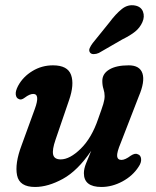

<svg xmlns="http://www.w3.org/2000/svg" viewBox="-20 -715 606 745"><path d="M514.5 -116.5Q526 -113 527.5 -98.5Q529 -84 517.5 -67.5Q495 -32.5 455 -11Q415 10.5 373.5 10.5Q305.5 10.5 305.5 -43Q305.5 -60 313.8 -80.8Q322 -101.5 334 -130Q281.5 -52.5 224 -21Q166.5 10.5 116 10.5Q55.5 10.5 46.2 -34.8Q37 -80 63.5 -150.5L115 -292Q136.5 -350.5 109 -350.5Q95 -350.5 76 -336Q61.5 -325 52.5 -331Q43 -334.5 41.2 -348Q39.5 -361.5 50 -381.5Q69 -417 105.5 -439.2Q142 -461.5 185.5 -461.5Q242.5 -461.5 255.8 -424.2Q269 -387 248 -326.5L195.5 -173Q182 -134 186.2 -115.2Q190.5 -96.5 215.5 -96.5Q251 -96.5 293.5 -138.2Q336 -180 361 -254Q375.5 -294 380.8 -311.5Q386 -329 386 -342Q386 -356 381.5 -369.8Q377 -383.5 377 -401Q377 -429 404 -445.2Q431 -461.5 479.5 -461.5Q522.5 -461.5 532.8 -430Q543 -398.5 518.5 -341L448.5 -160.5Q433 -123.5 434.5 -109Q436 -94.5 451.5 -94.5Q465.5 -94.5 487.5 -111Q504.5 -122 514.5 -116.5ZM404.5 -628Q429 -661 452.8 -680Q476.5 -699 504.5 -693.5Q527.5 -689 534.8 -669.8Q542 -650.5 532.5 -629Q523 -607.5 504.5 -592.5Q486 -577.5 454.5 -562L363.5 -509.5Q353.5 -505 343.5 -505Q333.5 -505 329 -511.5Q324 -519 328 -528.2Q332 -537.5 339.5 -547.5Z"/></svg>

Font: Fraunces 72pt SuperSoft SemiBold
Style: Italic
Weight: 600
Italic angle: -16°
Version: Version 1.000;[b76b70a41]